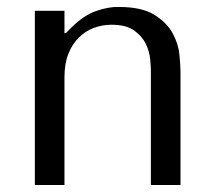

<svg xmlns="http://www.w3.org/2000/svg" viewBox="-20 -531 621 551"><path d="M498 0V-324Q498 -342 495 -373.5Q492 -405 475.5 -435.5Q459 -466 423 -488.5Q387 -511 321 -511Q292 -512 256 -499.5Q220 -487 185 -452L169 -436H165V-500H80V0H165V-309Q165 -348 176 -376Q187 -404 206 -423Q225 -442 249.5 -451Q274 -460 300 -460Q342 -460 365 -443.5Q388 -427 398.5 -405Q409 -383 411 -361Q413 -339 413 -329V0Z"/></svg>

Font: Tenor Sans
Style: Regular
Weight: 400
Designer: Denis Masharov
Foundry: Denis Masharov
Version: Version 1.1